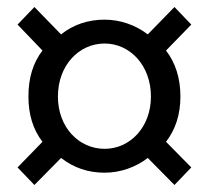

<svg xmlns="http://www.w3.org/2000/svg" viewBox="-20 -642 595 547"><path d="M101 -238 30 -165 78 -115 154 -192C190 -164 231 -150 278 -150C322 -150 366 -165 401 -192L477 -115L525 -165L453 -238C480 -273 494 -316 494 -367C494 -419 480 -463 453 -498L525 -572L477 -622L401 -544C366 -571 322 -586 278 -586C231 -586 189 -572 154 -544L78 -622L30 -572L101 -498C74 -463 61 -420 61 -367C61 -316 74 -273 101 -238ZM278 -218C205 -218 145 -279 145 -367C145 -456 205 -518 278 -518C350 -518 410 -456 410 -367C410 -279 350 -218 278 -218Z"/></svg>

Font: Spoqa Han Sans Neo
Style: Regular
Weight: 400
Designer: [Spoqa Han Sans Neo] Dong-huui Kim ___ Younghwa Kang ___ Yujin Lee ___ [Noto Sans] Ryoko NISHIZUKA ____ (kana & ideograp
Foundry: Spoqa (http://www.spoqa-han-sans.com)
Version: Version 1.100;hotconv 1.0.109;makeotfexe 2.5.65596